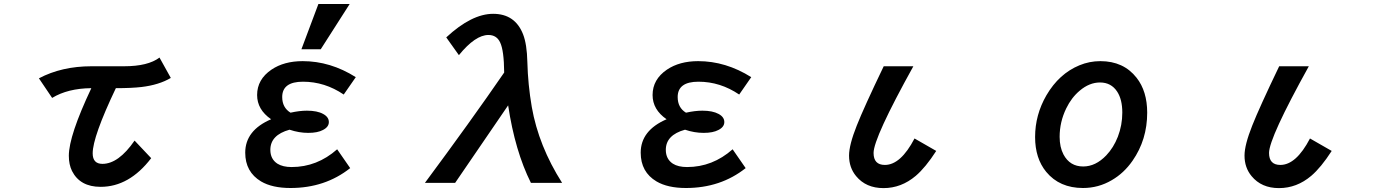

<svg xmlns="http://www.w3.org/2000/svg" viewBox="-20 -900 7040 971"><path d="M176.8 -503.9Q292 -564.9 442.9 -564.9H607.9Q728.5 -564.9 786.6 -608.9L843.8 -505.9Q784.7 -470.7 695.8 -460Q645.5 -454.1 565.9 -454.1Q448.7 -208 448.7 -124.5Q448.7 -71.3 498 -71.3Q579.6 -71.3 660.6 -189L744.6 -100.1Q633.8 44.9 488.8 44.9Q384.8 44.9 344.2 -35.2Q328.1 -67.9 328.1 -112.3Q328.1 -213.4 441.9 -454.1Q322.8 -453.1 243.7 -404.8Z M1504.4 -650.9 1590.3 -879.9H1748.5L1602.1 -650.9ZM1685.1 -145 1751 -49.8Q1624 50.8 1449.2 50.8Q1356.9 50.8 1300.3 17.6Q1220.2 -30.3 1220.2 -127.9Q1220.2 -240.7 1351.1 -296.9Q1280.3 -345.7 1280.3 -419.4Q1280.3 -498.5 1353 -547.9Q1416.5 -590.8 1510.7 -590.8Q1650.9 -590.8 1779.3 -509.8L1718.3 -421.9Q1622.6 -486.8 1512.2 -486.8Q1407.2 -486.8 1407.2 -409.2Q1407.2 -356 1449.2 -330.1Q1494.6 -340.3 1532.2 -340.3Q1584.5 -340.3 1614.3 -323.7Q1643.1 -308.1 1643.1 -282.7Q1643.1 -257.8 1613.3 -242.7Q1586.4 -228 1538.6 -228Q1492.2 -228 1444.3 -244.1Q1347.2 -217.3 1347.2 -142.1Q1347.2 -95.7 1382.8 -72.3Q1410.2 -55.2 1454.6 -55.2Q1583.5 -55.2 1685.1 -145Z M2281.7 24.9H2128.9Q2360.8 -287.6 2529.8 -533.2Q2528.8 -645 2509.3 -685.5Q2491.7 -723.1 2450.2 -723.1Q2383.8 -723.1 2300.8 -621.1L2236.8 -710.9Q2365.2 -830.1 2474.1 -830.1Q2585 -830.1 2625.5 -726.1Q2645 -675.8 2647 -586.4Q2649.9 -472.2 2669.4 -358.9Q2704.1 -161.6 2822.8 24.9H2665Q2584.5 -136.2 2549.8 -367.2Z M3751 -49.8Q3624 50.8 3449.2 50.8Q3356.9 50.8 3300.3 17.6Q3220.2 -29.8 3220.2 -127.9Q3220.2 -240.2 3351.1 -296.9Q3280.3 -345.7 3280.3 -419.4Q3280.3 -498.5 3353 -547.9Q3416.5 -590.8 3510.7 -590.8Q3650.4 -590.8 3779.3 -509.8L3718.3 -421.9Q3622.6 -486.8 3512.2 -486.8Q3407.2 -486.8 3407.2 -409.2Q3407.2 -355.5 3449.2 -330.1Q3494.6 -340.3 3532.2 -340.3Q3584 -340.3 3614.3 -323.7Q3643.1 -308.1 3643.1 -282.7Q3643.1 -257.8 3613.3 -242.7Q3585.9 -228 3538.6 -228Q3491.7 -228 3444.3 -244.1Q3347.2 -217.3 3347.2 -142.1Q3347.2 -95.7 3382.8 -72.3Q3409.7 -55.2 3454.6 -55.2Q3583.5 -55.2 3685.1 -145Z M4714.8 -136.7Q4660.6 -52.7 4611.3 -10.7Q4538.1 51.3 4448.2 51.3Q4359.4 51.3 4309.6 -9.3Q4273.9 -52.2 4273.9 -113.3Q4273.9 -167 4313 -265.1Q4348.6 -355.5 4449.2 -564.9H4599.1Q4397.9 -202.1 4397.9 -126.5Q4397.9 -65.9 4455.1 -65.9Q4535.2 -65.9 4605 -199.7Z M5544.9 -590.8Q5662.1 -590.8 5728 -506.8Q5781.7 -438.5 5781.7 -330.1Q5781.7 -193.4 5707.5 -86.9Q5664.1 -24.4 5602.5 11.2Q5535.2 50.8 5457 50.8Q5338.4 50.8 5271 -30.8Q5214.8 -99.1 5214.8 -207Q5214.8 -319.3 5272 -418Q5335.9 -527.3 5439 -569.8Q5489.7 -590.8 5544.9 -590.8ZM5543 -482.9Q5489.3 -482.9 5440.4 -441.4Q5398.4 -406.2 5372.1 -351.6Q5338.9 -283.2 5338.9 -208Q5338.9 -155.8 5358.4 -118.7Q5390.6 -58.1 5458 -58.1Q5521 -58.1 5574.7 -114.3Q5611.8 -153.3 5633.3 -208.5Q5655.8 -267.1 5655.8 -330.6Q5655.8 -397 5629.9 -436.5Q5599.6 -482.9 5543 -482.9Z M6714.8 -136.7Q6660.6 -52.7 6611.3 -10.7Q6538.1 51.3 6448.2 51.3Q6359.4 51.3 6309.6 -9.3Q6273.9 -52.2 6273.9 -113.3Q6273.9 -167 6313 -265.1Q6348.6 -355.5 6449.2 -564.9H6599.1Q6397.9 -202.1 6397.9 -126.5Q6397.9 -65.9 6455.1 -65.9Q6535.2 -65.9 6605 -199.7Z"/></svg>

Font: BIZ UDGothic
Style: Bold
Weight: 700
Monospace: yes
Designer: TypeBank Co., Ltd.
Foundry: Morisawa Inc.
Version: Version 1.05